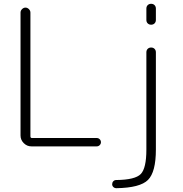

<svg xmlns="http://www.w3.org/2000/svg" viewBox="-20 -770 963 1010"><path d="M750 -725Q750 -736 757 -743Q764 -750 775 -750Q786 -750 793 -743Q800 -736 800 -725V-665Q800 -654 793 -647Q786 -640 775 -640Q764 -640 757 -647Q750 -654 750 -665ZM592 220Q583 220 576.5 214Q570 208 570 199Q570 190 576 183.5Q582 177 591 177Q691 176 720.5 145.5Q750 115 750 17V-495Q750 -506 757 -513Q764 -520 775 -520Q786 -520 793 -513Q800 -506 800 -495V17Q800 135 758.5 176.5Q717 218 592 220ZM489 -44Q498 -44 504.5 -37.5Q511 -31 511 -22Q511 -13 504.5 -6.5Q498 0 489 0H145Q122 0 105 -17Q88 -34 88 -57V-704Q88 -714 96 -722Q104 -730 114 -730Q124 -730 132 -722Q140 -714 140 -704V-53Q140 -44 148 -44Z"/></svg>

Font: Rounded Mplus 1c Light
Style: Regular
Weight: 300
Version: Version 1.059.20150529